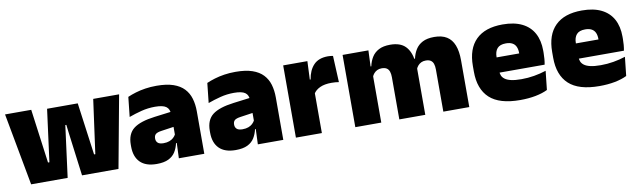

<svg xmlns="http://www.w3.org/2000/svg" viewBox="-36 -893 4283 1289"><g transform="rotate(-10 2105.0 -248.0)"><path d="M99.5 0 8.5 -492.5H187L236.5 -124.5H246L293 -481H502L550.5 -124.5H559L609.5 -492.5H786L695 0H446.5L407.5 -302L401.5 -352H394.5L388 -302L348.5 0Z M1106.5 0 1111.5 -126 1108 -130.5V-283.5L1106.5 -301.5Q1106.5 -336 1084.2 -352.2Q1062 -368.5 1008.5 -368.5Q960 -368.5 915.2 -357Q870.5 -345.5 829.5 -330.5L844 -465Q869 -476 899.5 -485.2Q930 -494.5 966 -500Q1002 -505.5 1042.5 -505.5Q1111 -505.5 1156.8 -489.8Q1202.5 -474 1229.5 -445.2Q1256.5 -416.5 1268.2 -377Q1280 -337.5 1280 -290V0ZM954 12Q880 12 842.2 -25.8Q804.5 -63.5 804.5 -133V-145.5Q804.5 -219.5 849.8 -254.5Q895 -289.5 994.5 -302L1120 -318L1130.5 -217L1024 -201.5Q995 -197.5 983.8 -187.8Q972.5 -178 972.5 -159V-157Q972.5 -139.5 984.2 -128.5Q996 -117.5 1023.5 -117.5Q1046.5 -117.5 1063.2 -123.8Q1080 -130 1091.2 -140.5Q1102.5 -151 1109 -163.5L1134 -103.5H1105.5Q1098 -70 1081.8 -44Q1065.5 -18 1035 -3Q1004.5 12 954 12Z M1645 0 1650 -126 1646.5 -130.5V-283.5L1645 -301.5Q1645 -336 1622.8 -352.2Q1600.5 -368.5 1547 -368.5Q1498.5 -368.5 1453.8 -357Q1409 -345.5 1368 -330.5L1382.5 -465Q1407.5 -476 1438 -485.2Q1468.5 -494.5 1504.5 -500Q1540.5 -505.5 1581 -505.5Q1649.5 -505.5 1695.2 -489.8Q1741 -474 1768 -445.2Q1795 -416.5 1806.8 -377Q1818.5 -337.5 1818.5 -290V0ZM1492.5 12Q1418.5 12 1380.8 -25.8Q1343 -63.5 1343 -133V-145.5Q1343 -219.5 1388.2 -254.5Q1433.5 -289.5 1533 -302L1658.5 -318L1669 -217L1562.5 -201.5Q1533.5 -197.5 1522.2 -187.8Q1511 -178 1511 -159V-157Q1511 -139.5 1522.8 -128.5Q1534.5 -117.5 1562 -117.5Q1585 -117.5 1601.8 -123.8Q1618.5 -130 1629.8 -140.5Q1641 -151 1647.5 -163.5L1672.5 -103.5H1644Q1636.5 -70 1620.2 -44Q1604 -18 1573.5 -3Q1543 12 1492.5 12Z M2079 -267.5 2028 -367.5H2069.5Q2079.5 -430 2113.5 -465.2Q2147.5 -500.5 2211 -500.5Q2220.5 -500.5 2228.8 -499.5Q2237 -498.5 2245 -497L2253.5 -317Q2243.5 -319 2229.8 -320Q2216 -321 2203 -321Q2156 -321 2125 -306.8Q2094 -292.5 2079 -267.5ZM1904.5 0V-492.5H2069.5L2062.5 -329.5H2081.5V0Z M2909.5 0V-288Q2909.5 -310 2904.2 -325.8Q2899 -341.5 2886.5 -350Q2874 -358.5 2852 -358.5Q2834.5 -358.5 2821.2 -352Q2808 -345.5 2798.8 -334.8Q2789.5 -324 2784.5 -310.5L2769 -383.5H2784Q2791.5 -418 2808.5 -445.2Q2825.5 -472.5 2856.2 -488.5Q2887 -504.5 2935.5 -504.5Q2987.5 -504.5 3020.8 -484Q3054 -463.5 3070.2 -422.2Q3086.5 -381 3086.5 -318.5V0ZM2309.5 0V-492.5H2485.5L2480 -352.5L2486.5 -348V0ZM2609.5 0V-288Q2609.5 -310 2604.2 -325.8Q2599 -341.5 2586.5 -350Q2574 -358.5 2552 -358.5Q2534.5 -358.5 2521.2 -352Q2508 -345.5 2498.8 -334.8Q2489.5 -324 2484.5 -310.5L2457.5 -383.5H2486Q2493.5 -418 2510.2 -445.2Q2527 -472.5 2557.5 -488.5Q2588 -504.5 2635.5 -504.5Q2704 -504.5 2738.8 -469Q2773.5 -433.5 2782 -366.5Q2783 -356.5 2784.8 -341Q2786.5 -325.5 2786.5 -314V0Z M3432 13Q3290.5 13 3224.2 -48.5Q3158 -110 3158 -228.5V-267Q3158 -384.5 3220.2 -446Q3282.5 -507.5 3402 -507.5Q3481.5 -507.5 3534.5 -481.2Q3587.5 -455 3614.2 -405.8Q3641 -356.5 3641 -287V-271.5Q3641 -251.5 3639.2 -230.8Q3637.5 -210 3634 -192.5H3475.5Q3477.5 -223 3478.2 -250Q3479 -277 3479 -298.5Q3479 -324.5 3471 -342.2Q3463 -360 3446 -369.2Q3429 -378.5 3402 -378.5Q3361.5 -378.5 3343.2 -357.5Q3325 -336.5 3325 -298V-253.5L3326 -234.5V-203.5Q3326 -188 3331.5 -173.5Q3337 -159 3351.8 -147.8Q3366.5 -136.5 3393.8 -130Q3421 -123.5 3464.5 -123.5Q3509 -123.5 3551.5 -130.8Q3594 -138 3633.5 -151L3619.5 -22.5Q3585 -5.5 3537.2 3.8Q3489.5 13 3432 13ZM3251.5 -192.5V-296.5H3598.5V-192.5Z M3972.5 13Q3831 13 3764.8 -48.5Q3698.5 -110 3698.5 -228.5V-267Q3698.5 -384.5 3760.8 -446Q3823 -507.5 3942.5 -507.5Q4022 -507.5 4075 -481.2Q4128 -455 4154.8 -405.8Q4181.5 -356.5 4181.5 -287V-271.5Q4181.5 -251.5 4179.8 -230.8Q4178 -210 4174.5 -192.5H4016Q4018 -223 4018.8 -250Q4019.5 -277 4019.5 -298.5Q4019.5 -324.5 4011.5 -342.2Q4003.5 -360 3986.5 -369.2Q3969.5 -378.5 3942.5 -378.5Q3902 -378.5 3883.8 -357.5Q3865.5 -336.5 3865.5 -298V-253.5L3866.5 -234.5V-203.5Q3866.5 -188 3872 -173.5Q3877.5 -159 3892.2 -147.8Q3907 -136.5 3934.2 -130Q3961.5 -123.5 4005 -123.5Q4049.5 -123.5 4092 -130.8Q4134.5 -138 4174 -151L4160 -22.5Q4125.5 -5.5 4077.8 3.8Q4030 13 3972.5 13ZM3792 -192.5V-296.5H4139V-192.5Z"/></g></svg>

Font: Anek Gurmukhi Medium ExtraBold
Style: Regular
Weight: 800
Version: Version 1.003